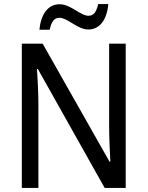

<svg xmlns="http://www.w3.org/2000/svg" viewBox="-20 -930 730 950"><path d="M175 -783H226C234 -822 248 -842 274 -842C314 -842 364 -784 417 -784C473 -784 509 -832 516 -910H466C457 -873 445 -852 418 -852C378 -852 330 -909 275 -909C215 -909 182 -856 175 -783ZM602 0V-714H520V-302C520 -247 524 -172 526 -130H522L191 -714H88V0H170V-413C170 -475 166 -539 163 -589H167L498 0Z"/></svg>

Font: Noto Sans Georgian SemiCondensed
Style: Regular
Weight: 400
Width: 4
Designer: Monotype Design Team, Akaki Razmadze
Foundry: Google LLC
Version: Version 2.005